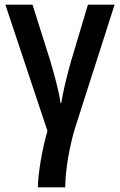

<svg xmlns="http://www.w3.org/2000/svg" viewBox="-20 -561 514 821"><path d="M470 -541H356L284 -300C266 -237 248 -163 242 -120H239C233 -167 212 -243 194 -304L119 -541H3L183 -1C161 72 142 184 142 240H259C259 168 277 64 302 -17Z"/></svg>

Font: Noto Sans UI SemiCondensed Medium
Style: Regular
Weight: 500
Width: 4
Designer: Monotype Design Team
Foundry: Monotype Imaging Inc.
Version: Version 1.901